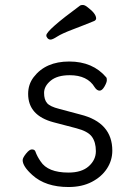

<svg xmlns="http://www.w3.org/2000/svg" viewBox="-20 -733 540 771"><path d="M255 18Q163 18 110 -30Q71 -65 71 -90Q71 -99 84.5 -116Q98 -133 108 -133Q119 -133 122 -125Q129 -105 143 -85Q172 -40 255 -40Q308 -40 336.5 -65.5Q365 -91 365 -126Q365 -162 349 -184Q333 -206 286.5 -218Q240 -230 195 -242Q93 -269 93 -356Q93 -394 115 -423Q163 -486 258 -486Q353 -486 407 -422Q409 -420 409 -411Q409 -402 399.5 -385.5Q390 -369 380 -369Q369 -369 360 -383Q331 -431 260 -431Q210 -431 183.5 -409Q157 -387 157 -360Q157 -333 169 -319Q181 -305 217 -296L303 -273Q431 -241 431 -128Q431 -89 409.5 -56Q388 -23 348.5 -2.5Q309 18 255 18ZM183 -574Q176 -574 171 -579.5Q166 -585 166 -591Q166 -611 302 -711Q305 -713 313 -713Q321 -713 333 -703Q366 -678 366 -659Q366 -653 359 -649Q315 -631 271.5 -614.5Q228 -598 209.5 -586Q191 -574 183 -574Z"/></svg>

Font: LXGW WenKai Mono TC
Style: Regular
Weight: 400
Designer: LXGW / Fontworks Inc.
Foundry: LXGW / Fontworks Inc.
Version: Version 1.330